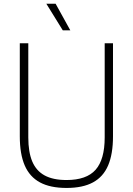

<svg xmlns="http://www.w3.org/2000/svg" viewBox="-20 -964 688 994"><path d="M82.5 -258.5V-740H126.5V-252.5Q126.5 -176.5 147 -128Q167.5 -79.5 211 -55.8Q254.5 -32 324.5 -32Q428 -32 475 -85.2Q522 -138.5 522 -252.5V-740H565V-258.5Q565 -166.5 539.8 -107.5Q514.5 -48.5 461.5 -19.8Q408.5 9 324.5 9Q240 9 186.8 -19.8Q133.5 -48.5 108 -107.5Q82.5 -166.5 82.5 -258.5ZM305 -807 220 -944.5H268L344 -807Z"/></svg>

Font: Encode Sans Semi Condensed ExLight
Style: Regular
Weight: 275
Width: 4
Designer: Multiple Designers
Foundry: Impallari Type
Version: Version 2.000